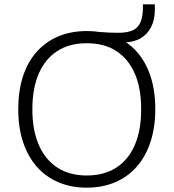

<svg xmlns="http://www.w3.org/2000/svg" viewBox="-20 -856 799 884"><path d="M379 8Q307 8 248.5 -17Q190 -42 149 -89Q108 -136 86 -202.5Q64 -269 64 -353Q64 -437 85.5 -503.5Q107 -570 148 -616.5Q189 -663 247.5 -688Q306 -713 379 -713Q452 -713 510.5 -688.5Q569 -664 610.5 -617Q652 -570 673.5 -503.5Q695 -437 695 -354Q695 -270 673 -203Q651 -136 610 -89Q569 -42 510.5 -17Q452 8 379 8ZM379 -48Q459 -48 515 -84Q571 -120 600.5 -188Q630 -256 630 -353Q630 -450 600.5 -517.5Q571 -585 515.5 -621Q460 -657 379 -657Q300 -657 244 -621Q188 -585 158.5 -517Q129 -449 129 -353Q129 -257 158.5 -189Q188 -121 244 -84.5Q300 -48 379 -48ZM486 -661 434 -709Q461 -707 482 -706Q503 -705 523 -705Q569 -705 593.5 -717.5Q618 -730 628 -756.5Q638 -783 638 -822V-836H693V-812Q693 -766 676 -732Q659 -698 627 -679.5Q595 -661 550 -661Z"/></svg>

Font: Nunito Sans 12pt ExtraLight 12pt Light
Style: Regular
Weight: 300
Version: Version 3.101;gftools[0.9.27]